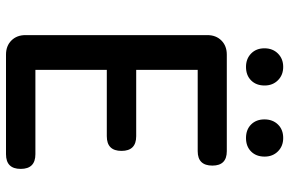

<svg xmlns="http://www.w3.org/2000/svg" viewBox="-182 -782 964 640"><g transform="rotate(90 300.0 -462.0)"><path d="M162 0Q133 0 115 -18Q97 -36 97 -65V-671Q97 -700 115 -718Q133 -736 162 -736H484Q532 -736 532 -688Q532 -639 484 -639H213V-434H434Q483 -434 483 -385Q483 -336 434 -336H213V-98H494Q543 -98 543 -49Q543 0 494 0H320ZM203 -800Q176 -800 158.5 -817Q141 -834 141 -861.5Q141 -889 158.5 -906.5Q176 -924 203 -924Q230 -924 247.5 -906.5Q265 -889 265 -862Q265 -834 248 -817Q231 -800 203 -800ZM440 -800Q412 -800 395 -817Q378 -834 378 -861.5Q378 -889 395 -906.5Q412 -924 440 -924Q467 -924 484.5 -906.5Q502 -889 502 -862Q502 -834 485 -817Q468 -800 440 -800Z"/></g></svg>

Font: GenSenRounded TW M
Style: Regular
Weight: 500
Version: Version 1.501;PS 1;hotconv 16.6.51;makeotf.lib2.5.65220